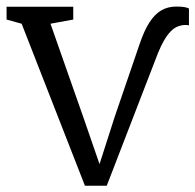

<svg xmlns="http://www.w3.org/2000/svg" viewBox="-22 -572 609 599"><path d="M243 7.5 45.5 -498 -1.5 -511V-551H206.5V-511L135.5 -498L240.5 -199L288.5 -60L336 -208L413 -433Q428 -477.5 444.8 -503Q461.5 -528.5 481.8 -540Q502 -551.5 527.5 -551.5Q544.5 -551.5 553.8 -549.8Q563 -548 567.5 -545.5V-493Q560 -494.5 552.2 -494Q544.5 -493.5 534 -490Q522.5 -486 511.2 -474.8Q500 -463.5 490 -446.2Q480 -429 470.5 -405.5L311 7.5Z"/></svg>

Font: Merriweather 28pt Light
Style: Regular
Weight: 300
Version: Version 2.100